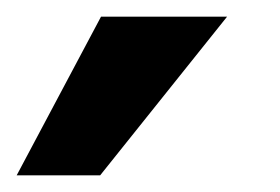

<svg xmlns="http://www.w3.org/2000/svg" viewBox="-221 -882 336 230"><path d="M51 -862 -101 -672H-201L-100 -862Z"/></svg>

Font: Montserrat_am3
Style: Bold
Weight: 700
Designer: Julieta Ulanovsky
Foundry: Julieta Ulanovsky. Armenina letters added by Vahan Hovhannisyan
Version: Version 2.001